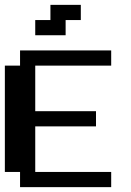

<svg xmlns="http://www.w3.org/2000/svg" viewBox="-20 -770 540 790"><path d="M125 -687.5H187.5V-750H312.5V-687.5H250V-625H125ZM0 -500H62.5V-562.5H437.5V-500H125V-312.5H375V-250H125V-62.5H437.5V0H62.5V-62.5H0Z"/></svg>

Font: NeoDunggeunmo Code
Style: Regular
Weight: 400
Monospace: yes
Version: Version 1.600